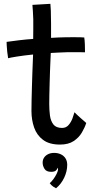

<svg xmlns="http://www.w3.org/2000/svg" viewBox="-20 -736 522 1004"><path d="M273 248.5Q269 247 258.5 240Q248 233 240 222Q249 214.5 259 201Q269 187.5 276.2 173Q283.5 158.5 283.5 148Q283.5 143.5 282 141Q279.5 149 272.2 155.8Q265 162.5 247 162.5Q222.5 162.5 212.8 147Q203 131.5 203 114.5Q203 99 210.8 87.8Q218.5 76.5 232 70Q245.5 63.5 263 63.5Q282.5 63.5 298 70.8Q313.5 78 322.5 92Q331.5 106 331.5 126Q331.5 159.5 315.8 193Q300 226.5 273 248.5ZM431 -93Q423.5 -69 408 -42.8Q392.5 -16.5 365 1.8Q337.5 20 294 20Q238 20 205.2 -4.5Q172.5 -29 158.5 -69Q144.5 -109 144.5 -156Q144.5 -180.5 145.2 -214Q146 -247.5 147 -283.5Q148 -319.5 149.2 -353.2Q150.5 -387 151.5 -412.8Q152.5 -438.5 153 -451Q104 -446 68.2 -440.2Q32.5 -434.5 22.5 -431.5Q19.5 -447.5 17.8 -465.2Q16 -483 15.2 -497.5Q14.5 -512 14.5 -517Q42.5 -521 79.8 -525.5Q117 -530 153.5 -532.5Q154 -552 154 -580.8Q154 -609.5 154 -635Q153.5 -656.5 152 -676.8Q150.5 -697 149.5 -710.5L243.5 -716Q244.5 -708.5 245.8 -680.2Q247 -652 247 -612Q247 -597 247 -575.8Q247 -554.5 247 -538Q262 -539 284 -540Q306 -541 319.5 -541Q343 -541.5 364.5 -541.5Q386 -541.5 401.5 -541Q417 -540.5 420.5 -540Q423 -526.5 423.8 -502.5Q424.5 -478.5 424.5 -462.5Q419.5 -463 390.2 -463.2Q361 -463.5 332.5 -463Q312 -462.5 287.5 -461.2Q263 -460 245.5 -459Q245 -446 243.8 -420.5Q242.5 -395 241.5 -363.2Q240.5 -331.5 239.5 -298.8Q238.5 -266 238 -237.8Q237.5 -209.5 237.5 -192Q237.5 -160.5 241.2 -132Q245 -103.5 259.2 -85.2Q273.5 -67 304.5 -67Q325.5 -67 338.5 -82Q351.5 -97 358.8 -116.5Q366 -136 369.5 -149Q374 -144 382.8 -135.8Q391.5 -127.5 401.8 -118.5Q412 -109.5 420.2 -102.5Q428.5 -95.5 431 -93Z"/></svg>

Font: Grandstander Thin
Style: Regular
Weight: 400
Version: Version 1.200